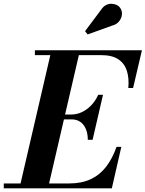

<svg xmlns="http://www.w3.org/2000/svg" viewBox="-68 -1023 790 1043"><path d="M37.5 0 211.5 -750H366.5L192.5 0ZM-47.5 0V-26.5H307.5Q376 -26.5 425.2 -49.8Q474.5 -73 508.5 -117.2Q542.5 -161.5 565 -225H591L539.5 0ZM409 -263.5Q409 -297 398.5 -322Q388 -347 368.5 -360.8Q349 -374.5 320.5 -374.5H254.5V-401H320.5Q349 -401 376.5 -413.8Q404 -426.5 427.2 -450.5Q450.5 -474.5 465.5 -508H491.5L435 -263.5ZM629 -545Q634 -598.5 621 -638.8Q608 -679 574.2 -701.2Q540.5 -723.5 482 -723.5H121.5V-750H703L655 -545ZM408 -836 394 -853.5 481.5 -970.5Q493 -988 508 -995.5Q523 -1003 538.2 -1002.5Q553.5 -1002 566.2 -995.8Q579 -989.5 585.5 -979Q596.5 -963 594.2 -943Q592 -923 578.5 -906.5Q565 -890 541.5 -884Z"/></svg>

Font: Bodoni Moda 9pt
Style: Bold Italic
Weight: 700
Italic angle: -13°
Designer: Owen Earl
Foundry: indestructible type
Version: Version 2.004